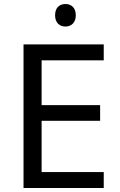

<svg xmlns="http://www.w3.org/2000/svg" viewBox="-20 -935 596 955"><path d="M306 -915C277 -915 254 -898 254 -859C254 -821 277 -803 306 -803C333 -803 357 -821 357 -859C357 -898 333 -915 306 -915ZM496 0V-79H187V-334H478V-412H187V-635H496V-714H97V0Z"/></svg>

Font: Noto Sans Newa
Style: Regular
Weight: 400
Designer: Monotype Design Team
Foundry: Monotype Imaging Inc.
Version: Version 2.007